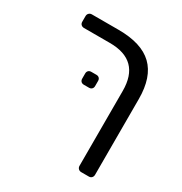

<svg xmlns="http://www.w3.org/2000/svg" viewBox="-163 -693 892 940"><g transform="rotate(30 283.0 -223.5)"><path d="M233 -494H87Q77 -494 70.5 -500Q64 -506 64 -516V-548Q64 -558 70.5 -564.5Q77 -571 87 -571H238Q368 -571 430.5 -511Q493 -451 493 -327V101Q493 111 487 117.5Q481 124 471 124H428Q418 124 411.5 117.5Q405 111 405 101V-322Q405 -494 233 -494ZM203 -275V-304Q203 -314 209 -320Q215 -326 225 -326H254Q264 -326 270 -320Q276 -314 276 -304V-275Q276 -265 270 -259Q264 -253 254 -253H225Q215 -253 209 -259Q203 -265 203 -275Z"/></g></svg>

Font: Rubik
Style: Regular
Weight: 400
Designer: Hubert & Fischer
Foundry: Hubert & Fischer
Version: Version 1.100